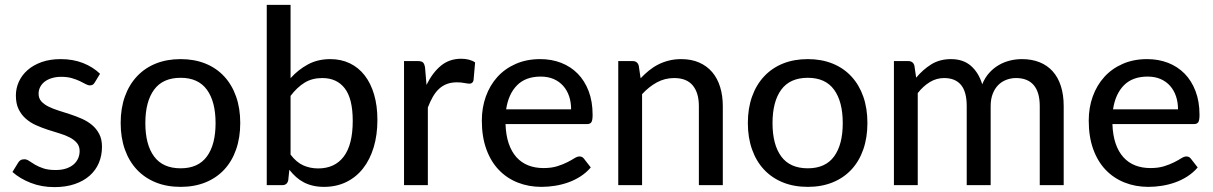

<svg xmlns="http://www.w3.org/2000/svg" viewBox="-20 -758 4967 786"><path d="M368 -420.5Q364 -414 359.5 -411.2Q355 -408.5 348 -408.5Q340 -408.5 330.2 -414Q320.5 -419.5 306.8 -426Q293 -432.5 274.5 -438Q256 -443.5 230.5 -443.5Q209.5 -443.5 192.2 -438.2Q175 -433 163 -423.8Q151 -414.5 144.5 -401.8Q138 -389 138 -374.5Q138 -355.5 149.2 -343Q160.5 -330.5 178.8 -321.5Q197 -312.5 220.2 -305.2Q243.5 -298 267.8 -290Q292 -282 315.2 -271.8Q338.5 -261.5 356.8 -246.2Q375 -231 386.2 -209.5Q397.5 -188 397.5 -157Q397.5 -121.5 384.8 -91.2Q372 -61 347.2 -39Q322.5 -17 286 -4.5Q249.5 8 202.5 8Q150 8 105.5 -9.5Q61 -27 31 -54L54 -91.5Q58 -98.5 64 -102.2Q70 -106 80 -106Q89.5 -106 99.5 -99Q109.5 -92 123.5 -83.8Q137.5 -75.5 157.5 -68.8Q177.5 -62 207.5 -62Q232.5 -62 251 -68.2Q269.5 -74.5 281.8 -85.2Q294 -96 300 -110Q306 -124 306 -139.5Q306 -159.5 294.8 -172.8Q283.5 -186 265.2 -195.5Q247 -205 223.5 -212Q200 -219 175.5 -227Q151 -235 127.5 -245.5Q104 -256 85.8 -272Q67.5 -288 56.2 -311Q45 -334 45 -367Q45 -396.5 57.2 -423.5Q69.5 -450.5 92.8 -471Q116 -491.5 150.2 -503.8Q184.5 -516 228.5 -516Q279 -516 319.8 -500Q360.5 -484 389.5 -456Z M719.5 -516Q775.5 -516 820.8 -497.8Q866 -479.5 897.8 -445.2Q929.5 -411 946.5 -362.8Q963.5 -314.5 963.5 -254.5Q963.5 -194.5 946.5 -146Q929.5 -97.5 897.8 -63.5Q866 -29.5 820.8 -11.2Q775.5 7 719.5 7Q663 7 617.8 -11.2Q572.5 -29.5 540.5 -63.5Q508.5 -97.5 491.2 -146Q474 -194.5 474 -254.5Q474 -314.5 491.2 -362.8Q508.5 -411 540.5 -445.2Q572.5 -479.5 617.8 -497.8Q663 -516 719.5 -516ZM719.5 -69Q791.5 -69 827 -117.5Q862.5 -166 862.5 -254Q862.5 -342 827 -390.8Q791.5 -439.5 719.5 -439.5Q646.5 -439.5 610.8 -390.8Q575 -342 575 -254Q575 -166 610.8 -117.5Q646.5 -69 719.5 -69Z M1169.5 -125Q1193.5 -93.5 1221.5 -81Q1249.5 -68.5 1282.5 -68.5Q1350.5 -68.5 1387.2 -117Q1424 -165.5 1424 -263.5Q1424 -354 1391.5 -396.2Q1359 -438.5 1299.5 -438.5Q1257.5 -438.5 1226.8 -419.5Q1196 -400.5 1169.5 -365.5ZM1169.5 -438Q1201 -473 1241 -494.5Q1281 -516 1332 -516Q1376.5 -516 1412.2 -498.8Q1448 -481.5 1473 -449.2Q1498 -417 1511.5 -371Q1525 -325 1525 -267Q1525 -205.5 1509.8 -155Q1494.5 -104.5 1466.2 -68.5Q1438 -32.5 1397.5 -12.8Q1357 7 1306.5 7Q1282 7 1261.5 2.2Q1241 -2.5 1223.8 -11.5Q1206.5 -20.5 1192 -33.5Q1177.5 -46.5 1164.5 -63L1160 -20.5Q1156 0 1135 0H1072V-738H1169.5Z M1726 -410.5Q1750.5 -460.5 1785 -489Q1819.5 -517.5 1868 -517.5Q1884.5 -517.5 1899.2 -513.8Q1914 -510 1925 -502.5L1918.5 -429Q1915 -415.5 1902 -415.5Q1895 -415.5 1881 -418.2Q1867 -421 1851 -421Q1827.5 -421 1809.5 -414.2Q1791.5 -407.5 1777.2 -394.2Q1763 -381 1752 -361.8Q1741 -342.5 1731.5 -318V0H1634V-508H1690Q1706 -508 1711.8 -502.2Q1717.5 -496.5 1720 -482Z M2318 -310.5Q2318 -339.5 2309.8 -364Q2301.5 -388.5 2285.5 -406.5Q2269.5 -424.5 2246.5 -434.5Q2223.5 -444.5 2193.5 -444.5Q2132 -444.5 2096.8 -409Q2061.5 -373.5 2052 -310.5ZM2398.5 -72.5Q2380.5 -51.5 2357 -36.2Q2333.5 -21 2307 -11.5Q2280.5 -2 2252.2 2.5Q2224 7 2196.5 7Q2144 7 2099.2 -10.8Q2054.5 -28.5 2021.8 -62.8Q1989 -97 1970.8 -147.8Q1952.5 -198.5 1952.5 -264.5Q1952.5 -317.5 1969 -363.2Q1985.5 -409 2016.2 -443Q2047 -477 2091.5 -496.5Q2136 -516 2191.5 -516Q2238 -516 2277.2 -500.8Q2316.5 -485.5 2345 -456.5Q2373.5 -427.5 2389.8 -385Q2406 -342.5 2406 -288Q2406 -265.5 2401 -257.8Q2396 -250 2382.5 -250H2049.5Q2051 -204.5 2062.5 -170.8Q2074 -137 2094.2 -114.5Q2114.5 -92 2142.5 -81Q2170.5 -70 2205 -70Q2237.5 -70 2261.2 -77.5Q2285 -85 2302.2 -93.8Q2319.5 -102.5 2331.2 -110Q2343 -117.5 2352 -117.5Q2364 -117.5 2370.5 -108.5Z M2602.5 -437.5Q2619 -455 2637 -469.5Q2655 -484 2675.2 -494.2Q2695.5 -504.5 2718.8 -510.2Q2742 -516 2768.5 -516Q2810.5 -516 2842.2 -502Q2874 -488 2895.5 -462.8Q2917 -437.5 2928 -402Q2939 -366.5 2939 -323.5V0H2841V-323.5Q2841 -378 2816 -408.2Q2791 -438.5 2739.5 -438.5Q2702 -438.5 2669.2 -420.8Q2636.5 -403 2608.5 -372.5V0H2511V-508H2569.5Q2590 -508 2595 -488.5Z M3287 -516Q3343 -516 3388.2 -497.8Q3433.5 -479.5 3465.2 -445.2Q3497 -411 3514 -362.8Q3531 -314.5 3531 -254.5Q3531 -194.5 3514 -146Q3497 -97.5 3465.2 -63.5Q3433.5 -29.5 3388.2 -11.2Q3343 7 3287 7Q3230.5 7 3185.2 -11.2Q3140 -29.5 3108 -63.5Q3076 -97.5 3058.8 -146Q3041.5 -194.5 3041.5 -254.5Q3041.5 -314.5 3058.8 -362.8Q3076 -411 3108 -445.2Q3140 -479.5 3185.2 -497.8Q3230.5 -516 3287 -516ZM3287 -69Q3359 -69 3394.5 -117.5Q3430 -166 3430 -254Q3430 -342 3394.5 -390.8Q3359 -439.5 3287 -439.5Q3214 -439.5 3178.2 -390.8Q3142.5 -342 3142.5 -254Q3142.5 -166 3178.2 -117.5Q3214 -69 3287 -69Z M3639.5 0V-508H3698Q3718.5 -508 3723.5 -488.5L3730.5 -440Q3758.5 -473.5 3792.8 -494.8Q3827 -516 3873 -516Q3923.5 -516 3955 -488.2Q3986.5 -460.5 4001 -413Q4012 -440 4029.5 -459.5Q4047 -479 4068.5 -491.5Q4090 -504 4114.2 -510Q4138.5 -516 4163.5 -516Q4204 -516 4235.8 -503.2Q4267.5 -490.5 4289.5 -466Q4311.5 -441.5 4323 -405.5Q4334.5 -369.5 4334.5 -323.5V0H4236.5V-323.5Q4236.5 -380.5 4211.8 -409.5Q4187 -438.5 4139.5 -438.5Q4118.5 -438.5 4099.5 -431.2Q4080.5 -424 4066.2 -409.5Q4052 -395 4043.8 -373.5Q4035.5 -352 4035.5 -323.5V0H3937.5V-323.5Q3937.5 -382.5 3914 -410.5Q3890.5 -438.5 3845 -438.5Q3813.5 -438.5 3786.5 -422Q3759.5 -405.5 3737 -377V0Z M4802.5 -310.5Q4802.5 -339.5 4794.2 -364Q4786 -388.5 4770 -406.5Q4754 -424.5 4731 -434.5Q4708 -444.5 4678 -444.5Q4616.5 -444.5 4581.2 -409Q4546 -373.5 4536.5 -310.5ZM4883 -72.5Q4865 -51.5 4841.5 -36.2Q4818 -21 4791.5 -11.5Q4765 -2 4736.8 2.5Q4708.5 7 4681 7Q4628.5 7 4583.8 -10.8Q4539 -28.5 4506.2 -62.8Q4473.5 -97 4455.2 -147.8Q4437 -198.5 4437 -264.5Q4437 -317.5 4453.5 -363.2Q4470 -409 4500.8 -443Q4531.5 -477 4576 -496.5Q4620.5 -516 4676 -516Q4722.5 -516 4761.8 -500.8Q4801 -485.5 4829.5 -456.5Q4858 -427.5 4874.2 -385Q4890.5 -342.5 4890.5 -288Q4890.5 -265.5 4885.5 -257.8Q4880.5 -250 4867 -250H4534Q4535.5 -204.5 4547 -170.8Q4558.5 -137 4578.8 -114.5Q4599 -92 4627 -81Q4655 -70 4689.5 -70Q4722 -70 4745.8 -77.5Q4769.5 -85 4786.8 -93.8Q4804 -102.5 4815.8 -110Q4827.5 -117.5 4836.5 -117.5Q4848.5 -117.5 4855 -108.5Z"/></svg>

Font: TypoPRO Lato
Style: Regular
Weight: 500
Designer: Lukasz Dziedzic with Adam Twardoch and Botio Nikoltchev
Foundry: tyPoland Lukasz Dziedzic
Version: Version 2.010; 2014-09-01; http://www.latofonts.com/